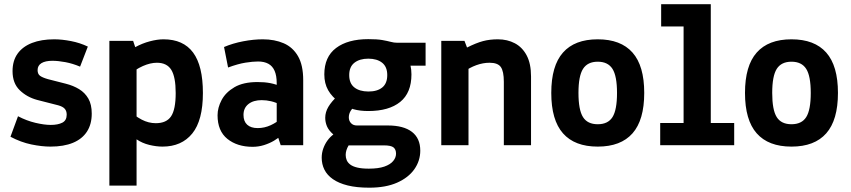

<svg xmlns="http://www.w3.org/2000/svg" viewBox="-20 -683 4002 903"><path d="M217.3 6.5Q176.8 6.5 127.3 -3.7Q77.8 -14 29.2 -39.9L64.7 -136.3Q105.2 -115.1 146.7 -105.3Q188.2 -95.5 218.6 -95.5Q252.3 -95.5 273 -106Q293.7 -116.5 293.7 -143.8Q293.7 -160.8 284.7 -171.2Q275.7 -181.6 254.4 -187.6L154.7 -213.1Q106.4 -226.1 72.7 -258.8Q39 -291.4 39 -348.4Q39 -397.6 62.8 -430.8Q86.7 -464 130.7 -481.1Q174.6 -498.1 234.8 -498.1Q271.1 -498.1 313.5 -489.9Q356 -481.7 393.1 -463.9L356.6 -369.6Q321.7 -384.3 287.6 -390.7Q253.5 -397.1 226.4 -397.1Q193.5 -397.1 175.1 -386.1Q156.8 -375 156.8 -353.2Q156.8 -335.1 168.2 -326.6Q179.7 -318.1 205.3 -310.8L289.8 -289.2Q324.8 -280.4 352.3 -263.6Q379.7 -246.9 395.6 -219.2Q411.5 -191.5 411.5 -148.7Q411.5 -98.9 389 -64.1Q366.4 -29.3 323.2 -11.4Q279.9 6.5 217.3 6.5Z M494.4 189.9V-490.8H606.1L616 -461.2Q649.2 -479.4 684.6 -488.7Q720 -498.1 748.9 -498.1Q842.2 -498.1 888.3 -435.7Q934.3 -373.4 934.3 -245.6Q934.3 -116.9 884.3 -55.2Q834.3 6.5 744.1 6.5Q715.1 6.5 682 -1.5Q648.9 -9.6 622.3 -27.7V189.9ZM622.3 -54.4 571.5 -174.6Q613.9 -137.4 646.2 -120.5Q678.6 -103.6 712.7 -103.6Q762.9 -103.6 784.6 -135.9Q806.3 -168.1 806.3 -245.3Q806.3 -320.9 785.7 -354.4Q765 -387.9 717.9 -387.9Q687.6 -387.9 652.4 -372.6Q617.3 -357.3 570.6 -319.8L622.3 -421.6Z M1168.3 7.5Q1095.7 7.5 1049.4 -29.8Q1003.2 -67.1 1003.2 -140.8Q1003.2 -176.5 1022.3 -212.6Q1041.3 -248.6 1082.7 -272.9Q1124.2 -297.1 1191.1 -297.1Q1223.5 -297.3 1250.9 -292.1Q1278.3 -286.8 1306.7 -274.1L1281.4 -239.9V-291.5Q1281.4 -327.3 1271.5 -349.8Q1261.7 -372.4 1242.1 -383.1Q1222.5 -393.8 1193.7 -393.8Q1169.1 -393.8 1134.4 -388.3Q1099.7 -382.8 1052.7 -365.5L1033.7 -461.9Q1075 -479.5 1123.7 -488.8Q1172.4 -498.1 1215.9 -498.1Q1271.4 -498.1 1314.4 -479.5Q1357.3 -460.8 1381.6 -418.7Q1406 -376.6 1406 -306.2V0H1300.2L1280.2 -60.7L1304.4 -48.1Q1290.2 -34 1268.6 -21.2Q1247 -8.5 1221.3 -0.5Q1195.5 7.5 1168.3 7.5ZM1191.8 -80.6Q1224 -80.6 1253.3 -94.2Q1282.5 -107.8 1300 -124.9L1281.4 -71V-236.9L1305.5 -187.7Q1277 -201.7 1254.9 -206.8Q1232.7 -212 1210.9 -212Q1171.5 -212 1148.4 -193.6Q1125.2 -175.2 1125.2 -142.6Q1125.2 -112.1 1142.7 -96.3Q1160.1 -80.6 1191.8 -80.6Z M1716.9 199.7Q1657.5 199.7 1615.2 189.2Q1572.8 178.6 1545.7 159.6Q1518.6 140.7 1505.8 115Q1493 89.3 1493 58.8Q1493 36.2 1500.4 15.5Q1507.8 -5.3 1520.1 -22.2Q1532.5 -39.1 1547.8 -50.5Q1525.5 -70.1 1517.5 -89.5Q1509.6 -108.9 1509.6 -129Q1509.6 -155.5 1524.3 -180.5Q1539 -205.4 1570.2 -234.6L1579.3 -199.4Q1541.3 -226.9 1523.3 -258.8Q1505.3 -290.6 1505.3 -333.2Q1505.3 -415.5 1560.5 -457.2Q1615.7 -498.9 1712.1 -498.9Q1753.7 -498.9 1777.8 -494.7Q1802 -490.4 1817.6 -486.2Q1833.2 -481.9 1848.4 -481.9H1981.6V-374.2H1875.1L1895.9 -414.4Q1915.1 -378.8 1915.1 -333.2Q1915.1 -246.4 1862.1 -203.6Q1809.1 -160.8 1712.1 -160.8Q1672.6 -160.8 1643.1 -169.2Q1613.6 -177.7 1590.6 -190.9L1653.2 -190.7Q1638 -176.1 1629.3 -161.7Q1620.5 -147.3 1620.5 -131.2Q1620.5 -114.8 1630.8 -103.9Q1641 -92.9 1658.3 -92.9H1803.7Q1878.4 -92.9 1917.5 -62.7Q1956.6 -32.5 1956.6 25.5Q1956.6 73.2 1928.7 113Q1900.7 152.7 1847.3 176.2Q1793.9 199.7 1716.9 199.7ZM1714.6 110.2Q1759.6 110.2 1787.8 100.4Q1815.9 90.5 1829.2 74.3Q1842.6 58.1 1842.6 39.7Q1842.6 20.2 1831 10.5Q1819.3 0.7 1784.7 0.7H1564.6L1655.8 -46.5Q1633.3 -22.7 1619.6 0.7Q1605.8 24 1605.8 45.8Q1605.8 58.8 1610.7 70.4Q1615.5 81.9 1627.4 91Q1639.4 100.1 1660.7 105.1Q1682 110.2 1714.6 110.2ZM1712.1 -252.6Q1753.8 -252.3 1777.6 -271.4Q1801.3 -290.5 1801.3 -329.9Q1801.3 -368.9 1777.2 -388Q1753.1 -407.1 1712.1 -407.1Q1671.5 -407.1 1647 -388Q1622.4 -368.9 1622.4 -329.9Q1622.4 -290.8 1646.5 -271.9Q1670.5 -252.9 1712.1 -252.6Z M2055.4 0V-490.8H2164.5L2176.5 -459.5Q2220 -481.3 2251.7 -489.7Q2283.4 -498.1 2321.4 -498.1Q2366.3 -498.1 2401.5 -479.4Q2436.8 -460.7 2457.1 -422.2Q2477.5 -383.6 2477.5 -323.7V0H2349.6V-298.4Q2349.6 -347.6 2335.4 -367.8Q2321.2 -387.9 2282.3 -387.9Q2251.9 -387.9 2220.2 -376.5Q2188.6 -365.1 2160.4 -344.2L2183.4 -422.7V0Z M2791.3 6.5Q2682.8 6.5 2627.8 -55.9Q2572.7 -118.3 2572.7 -246Q2572.7 -373.6 2627.8 -435.8Q2682.8 -498.1 2791.3 -498.1Q2899.7 -498.1 2954.8 -435.8Q3009.9 -373.6 3009.9 -246Q3009.9 -118.3 2954.8 -55.9Q2899.7 6.5 2791.3 6.5ZM2791.3 -98.7Q2839.7 -98.7 2860.8 -132.5Q2881.9 -166.3 2881.9 -246Q2881.9 -325.6 2860.5 -359.2Q2839 -392.8 2791.3 -392.8Q2743.6 -392.8 2722.1 -359.2Q2700.6 -325.6 2700.6 -246Q2700.6 -166.3 2721.8 -132.5Q2742.9 -98.7 2791.3 -98.7Z M3085 0V-104.4H3195V-558.6H3089.5V-663.1H3322.9V-104.4H3433V0Z M3702.4 6.5Q3594 6.5 3538.9 -55.9Q3483.8 -118.3 3483.8 -246Q3483.8 -373.6 3538.9 -435.8Q3594 -498.1 3702.4 -498.1Q3810.9 -498.1 3865.9 -435.8Q3921 -373.6 3921 -246Q3921 -118.3 3865.9 -55.9Q3810.9 6.5 3702.4 6.5ZM3702.4 -98.7Q3750.8 -98.7 3771.9 -132.5Q3793.1 -166.3 3793.1 -246Q3793.1 -325.6 3771.6 -359.2Q3750.2 -392.8 3702.4 -392.8Q3654.7 -392.8 3633.2 -359.2Q3611.8 -325.6 3611.8 -246Q3611.8 -166.3 3632.9 -132.5Q3654 -98.7 3702.4 -98.7Z"/></svg>

Font: Anaheim
Style: Regular
Weight: 400
Designer: Vernon Adams
Foundry: Vernon Adams
Version: Version 2.001